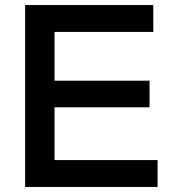

<svg xmlns="http://www.w3.org/2000/svg" viewBox="-20 -744 707 764"><path d="M197 -317V-107H607V0H80V-724H590V-617H197V-423H575V-317Z"/></svg>

Font: Ekushey Amar Bangla
Style: Bold
Weight: 700
Designer: Al Mamun Sumon
Foundry: Al Mamun Sumon
Version: Version 1.0